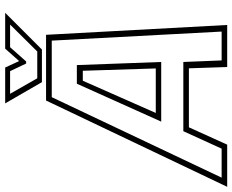

<svg xmlns="http://www.w3.org/2000/svg" viewBox="-145 -800 898 742"><g transform="rotate(-90 304.0 -429.0)"><path d="M-47 0 286.5 -700H540.5L578.5 0H416L411 -148H183L116 0ZM-11.5 -21.5H100.5L168 -169.5H435.5L441.5 -21.5H553L518 -678H299.5ZM205 -255 351.5 -581H423.5L435.5 -255ZM238.5 -276H410.5L401.5 -558H363ZM357.5 -716 275.5 -858H414L439 -804L487 -858H625.5L483.5 -716ZM372.5 -734H476L580 -839H492.5L437.5 -777H429.5L400 -839H312.5Z"/></g></svg>

Font: Tourney Thin ExtraLight
Style: Italic
Weight: 250
Italic angle: -12°
Version: Version 1.015